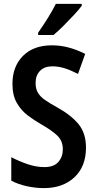

<svg xmlns="http://www.w3.org/2000/svg" viewBox="-20 -957 499 987"><path d="M422 -198Q422 -101 362.5 -45.5Q303 10 206 10Q163 10 119 0.5Q75 -9 38 -28V-149Q78 -128 122 -113Q166 -98 208 -98Q257 -98 280 -124.5Q303 -151 303 -190Q303 -233 274 -260.5Q245 -288 190 -319Q157 -338 123.5 -363Q90 -388 67 -427Q44 -466 44 -526Q44 -615 98 -669.5Q152 -724 247 -724Q290 -724 332 -713Q374 -702 418 -680L381 -577Q342 -597 311 -606.5Q280 -616 249 -616Q208 -616 185.5 -592.5Q163 -569 163 -531Q163 -501 174.5 -481Q186 -461 210 -444Q234 -427 274 -405Q346 -365 384 -318.5Q422 -272 422 -198ZM400 -927Q386 -908 360.5 -880.5Q335 -853 306.5 -824.5Q278 -796 255 -777H176V-789Q202 -826 226 -864.5Q250 -903 267 -937H400Z"/></svg>

Font: Noto Sans Sinhala Condensed SemiBold
Style: Regular
Weight: 600
Width: 3
Designer: Jelle Bosma - Monotype Design Team
Foundry: Monotype Imaging Inc.
Version: Version 2.006; ttfautohint (v1.8.4.7-5d5b)